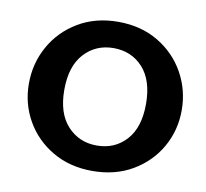

<svg xmlns="http://www.w3.org/2000/svg" viewBox="-64 -580 711 662"><g transform="rotate(10 291.5 -249.0)"><path d="M299 12Q220 12 159.5 -23.5Q99 -59 65.5 -118Q32 -177 32 -247Q32 -318 65.5 -378Q99 -438 159.5 -474Q220 -510 299 -510Q379 -510 439.5 -474Q500 -438 533.5 -378Q567 -318 567 -247Q567 -177 533.5 -118Q500 -59 439.5 -23.5Q379 12 299 12ZM299 -77Q362 -77 402 -121Q442 -165 442 -247Q442 -330 402 -374Q362 -418 299 -418Q237 -418 196.5 -374Q156 -330 156 -247Q156 -165 196.5 -121Q237 -77 299 -77Z"/></g></svg>

Font: Panamera
Style: Bold
Weight: 700
Designer: Bastien Sozeau
Foundry: NBR — Bastien Sozeau
Version: Version 3.002; ttfautohint (v1.8.4.7-5d5b);gftools[0.9.33]